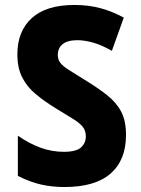

<svg xmlns="http://www.w3.org/2000/svg" viewBox="-20 -744 570 774"><path d="M239 10Q191 10 146 0Q101 -10 52 -35V-197Q98 -165 143.5 -148.5Q189 -132 237 -132Q288 -132 307 -150Q326 -168 326 -194Q326 -218 313 -233.5Q300 -249 274 -265Q248 -281 207 -306Q158 -336 123 -365.5Q88 -395 69 -433Q50 -471 50 -525Q50 -618 108 -671Q166 -724 280 -724Q337 -724 385 -711Q433 -698 479 -673L431 -539Q389 -563 354.5 -572.5Q320 -582 292 -582Q252 -582 232.5 -566Q213 -550 213 -523Q213 -504 223 -491Q233 -478 256 -463Q279 -448 317 -425Q373 -391 411 -361Q449 -331 468.5 -294Q488 -257 488 -200Q488 -99 426 -44.5Q364 10 239 10Z"/></svg>

Font: Noto Sans Mono Condensed Black
Style: Regular
Weight: 900
Width: 3
Designer: Monotype Design Team
Foundry: Monotype Imaging Inc.
Version: Version 2.014